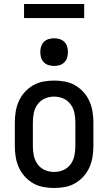

<svg xmlns="http://www.w3.org/2000/svg" viewBox="-20 -930 540 958"><path d="M250 8Q223 8 196 3Q169 -2 145.5 -15.5Q122 -29 103.5 -49.5Q85 -70 74 -94.5Q63 -119 58.5 -146Q54 -173 54 -200V-320Q54 -347 58.5 -374Q63 -401 74 -425.5Q85 -450 103.5 -470.5Q122 -491 145.5 -504.5Q169 -518 196 -523Q223 -528 250 -528Q277 -528 304 -523Q331 -518 354.5 -504.5Q378 -491 396.5 -470.5Q415 -450 426 -425.5Q437 -401 441.5 -374Q446 -347 446 -320V-200Q446 -173 441.5 -146Q437 -119 426 -94.5Q415 -70 396.5 -49.5Q378 -29 354.5 -15.5Q331 -2 304 3Q277 8 250 8ZM250 -72Q274 -72 296 -81.5Q318 -91 332 -110Q346 -129 351 -152.5Q356 -176 356 -200V-320Q356 -344 351 -367.5Q346 -391 332 -410Q318 -429 296 -438.5Q274 -448 250 -448Q226 -448 204 -438.5Q182 -429 168 -410Q154 -391 149 -367.5Q144 -344 144 -320V-200Q144 -176 149 -152.5Q154 -129 168 -110Q182 -91 204 -81.5Q226 -72 250 -72ZM250 -601Q236 -601 222.5 -605Q209 -609 199 -619Q189 -629 185 -642.5Q181 -656 181 -670Q181 -684 185 -697.5Q189 -711 199 -721Q209 -731 222.5 -735Q236 -739 250 -739Q264 -739 277.5 -735Q291 -731 301 -721Q311 -711 315 -697.5Q319 -684 319 -670Q319 -656 315 -642.5Q311 -629 301 -619Q291 -609 277.5 -605Q264 -601 250 -601ZM100 -840V-910H400V-840Z"/></svg>

Font: Iosevka Term Curly Medium
Style: Regular
Weight: 500
Designer: Belleve Invis
Foundry: Belleve Invis
Version: Version 32.3.0